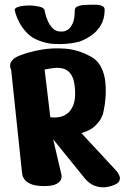

<svg xmlns="http://www.w3.org/2000/svg" viewBox="-20 -784 539 809"><path d="M168 -740Q168 -740 171 -726.5Q174 -713 181.5 -695.5Q189 -678 202.5 -664.5Q216 -651 237 -651Q237 -651 246 -651.5Q255 -652 266 -659Q277 -666 286 -685Q295 -704 295 -740Q295 -752 306.5 -757Q318 -762 332.5 -763Q347 -764 358 -764Q369 -764 384 -764Q399 -764 410.5 -759Q422 -754 421 -740Q420 -702 404 -676.5Q388 -651 367.5 -636.5Q347 -622 331.5 -615.5Q316 -609 316 -609Q316 -609 301 -605.5Q286 -602 261 -599.5Q236 -597 205.5 -599Q175 -601 144 -613Q114 -624 94 -645Q74 -666 62.5 -687.5Q51 -709 46.5 -724.5Q42 -740 42 -740Q41 -749 52.5 -753.5Q64 -758 79 -759.5Q94 -761 105 -761Q121 -761 143.5 -756.5Q166 -752 168 -740ZM73 -54 27 -490Q27 -490 24.5 -496Q22 -502 23 -512Q24 -522 34.5 -533Q45 -544 71 -553Q106 -566 153.5 -574.5Q201 -583 254.5 -579Q308 -575 360 -547Q391 -531 406 -501Q421 -471 424 -437Q427 -403 424.5 -372Q422 -341 417.5 -321Q413 -301 413 -301Q413 -301 406 -286Q399 -271 379.5 -252.5Q360 -234 323 -223L465 -70Q465 -70 472 -62Q479 -54 483.5 -42.5Q488 -31 481.5 -19.5Q475 -8 448 0Q420 8 398.5 4Q377 0 363.5 -9Q350 -18 343 -26Q336 -34 336 -34L204 -197L237 -56Q237 -56 239 -47.5Q241 -39 237 -28Q233 -17 217 -8.5Q201 0 166 0Q131 0 111.5 -8Q92 -16 84 -27Q76 -38 74.5 -46Q73 -54 73 -54ZM168 -491 192 -290Q192 -290 203.5 -289Q215 -288 231.5 -291Q248 -294 263.5 -305.5Q279 -317 289 -341.5Q299 -366 296 -409Q293 -450 280 -469.5Q267 -489 248 -494.5Q229 -500 208 -497.5Q187 -495 168 -491Z"/></svg>

Font: Nerko One
Style: Regular
Weight: 400
Designer: Nermin Kahrimanovic
Foundry: Nermin Kahrimanovic
Version: Version 1.101